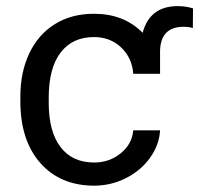

<svg xmlns="http://www.w3.org/2000/svg" viewBox="-20 -582 646 612"><path d="M280.3 -64Q328.6 -64 364.7 -93.3Q400.9 -122.6 404.8 -166.5H490.2Q487.8 -121.1 459 -80.1Q430.2 -39.1 382.1 -14.6Q334 9.8 280.3 9.8Q172.4 9.8 108.6 -62.3Q44.9 -134.3 44.9 -259.3V-274.4Q44.9 -351.6 73.2 -411.6Q101.6 -471.7 154.5 -504.9Q207.5 -538.1 279.8 -538.1Q375 -538.1 434.6 -477.5Q457.5 -562.5 546.4 -562.5Q573.2 -562.5 595.2 -555.2L594.7 -492.7Q581.1 -496.6 565.4 -496.6Q492.2 -496.6 490.2 -420.4V-346.7H404.8Q400.9 -397.9 366 -430.9Q331.1 -463.9 279.8 -463.9Q210.9 -463.9 173.1 -414.3Q135.3 -364.7 135.3 -271V-253.9Q135.3 -162.6 172.9 -113.3Q210.4 -64 280.3 -64Z"/></svg>

Font: Roboto
Style: Regular
Weight: 400
Designer: Google
Version: Version 2.134; 2016; ttfautohint (v1.6)